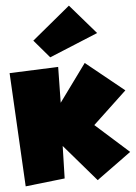

<svg xmlns="http://www.w3.org/2000/svg" viewBox="-20 -668 481 680"><path d="M98 -524 224 -648 324 -551 158 -465ZM14 -409 71 -8 209 -36 202 -151 326 -30 441 -130 314 -225 424 -348 280 -445 195 -304 186 -431Z"/></svg>

Font: Super Mario
Style: Regular
Weight: 400
Version: Version 1.0